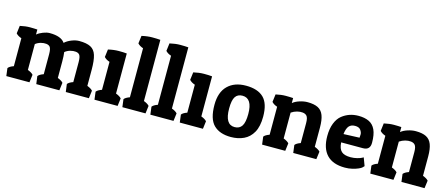

<svg xmlns="http://www.w3.org/2000/svg" viewBox="-47 -1281 4314 1847"><g transform="rotate(15 2110.0 -357.5)"><path d="M25.9 -422.9 35.6 -500Q89.4 -512.2 134.8 -512.2Q156.7 -512.2 175 -511.5Q193.4 -510.7 208 -509.8V-460Q231.9 -480 267.8 -493.9Q303.7 -507.8 333 -507.8Q446.8 -507.8 484.9 -451.2Q509.8 -475.1 550.8 -491.5Q591.8 -507.8 627 -507.8Q700.2 -507.8 740.7 -486.8Q781.2 -465.8 797.1 -414.8Q813 -363.8 813 -272.9V-110.8Q852.5 -95.7 867.7 -77.1L857.9 0H627.9L617.7 -77.1Q631.3 -96.2 672.9 -110.8V-309.1Q672.9 -363.8 658.2 -381.8Q646.5 -396.5 621.1 -399.4Q595.7 -402.3 566.4 -394.3Q537.1 -386.2 513.7 -367.2Q519 -331.1 519 -272.9V-110.8Q558.6 -95.7 573.7 -77.1L564 0H334L323.7 -77.1Q337.4 -96.2 378.9 -110.8V-309.1Q378.9 -363.8 364.3 -381.8Q352.5 -396 327.4 -399.2Q302.2 -402.3 273.2 -394.5Q244.1 -386.7 220.7 -368.2V-110.8Q259.8 -96.2 275.9 -77.1L266.1 0H35.6L25.9 -77.1Q39.6 -96.2 81.1 -110.8V-389.2Q45.4 -400.9 25.9 -422.9Z M903.8 -422.9 913.6 -500Q970.2 -513.2 1018.1 -513.2Q1042 -513.2 1062 -512.5Q1082 -511.7 1098.6 -509.8V-110.8Q1137.7 -96.2 1153.8 -77.1L1144 0H913.6L903.8 -77.1Q917.5 -96.2 959 -110.8V-389.2Q923.3 -400.9 903.8 -422.9Z M1181.6 -632.8 1191.4 -710Q1248 -723.1 1295.9 -723.1Q1343.8 -723.1 1376.5 -720.2V-110.8Q1415.5 -96.2 1431.6 -77.1L1421.9 0H1191.4L1181.6 -77.1Q1195.3 -96.2 1236.8 -110.8V-599.1Q1201.2 -610.8 1181.6 -632.8Z M1460.4 -632.8 1470.2 -710Q1526.9 -723.1 1574.7 -723.1Q1622.6 -723.1 1655.3 -720.2V-110.8Q1694.3 -96.2 1710.4 -77.1L1700.7 0H1470.2L1460.4 -77.1Q1474.1 -96.2 1515.6 -110.8V-599.1Q1480 -610.8 1460.4 -632.8Z M1753.4 -422.9 1763.2 -500Q1819.8 -513.2 1867.7 -513.2Q1891.6 -513.2 1911.6 -512.5Q1931.6 -511.7 1948.2 -509.8V-110.8Q1987.3 -96.2 2003.4 -77.1L1993.7 0H1763.2L1753.4 -77.1Q1767.1 -96.2 1808.6 -110.8V-389.2Q1772.9 -400.9 1753.4 -422.9Z M2523.4 -262.2Q2523.4 -164.6 2490.2 -105.2Q2457 -45.9 2400.1 -19.3Q2343.3 7.3 2272 7.3Q2160.6 7.3 2100.8 -52Q2041 -111.3 2041 -251.5Q2041 -377.4 2107.2 -442.6Q2173.3 -507.8 2288.1 -507.8Q2405.3 -507.8 2464.4 -450.2Q2523.4 -392.6 2523.4 -262.2ZM2186.5 -253.9Q2186.5 -94.2 2282.7 -94.2Q2331.5 -94.2 2355 -130.6Q2378.4 -167 2378.4 -250Q2378.4 -405.8 2280.3 -405.8Q2232.4 -405.8 2209.5 -371.3Q2186.5 -336.9 2186.5 -253.9Z M2573.2 -422.9 2583 -500Q2636.7 -512.2 2682.1 -512.2Q2704.1 -512.2 2722.4 -511.5Q2740.7 -510.7 2755.4 -509.8V-460Q2780.3 -481 2821.8 -494.4Q2863.3 -507.8 2901.4 -507.8Q2966.8 -507.8 3005.4 -488Q3043.9 -468.3 3061 -423.3Q3078.1 -378.4 3078.1 -303.2V-110.8Q3117.2 -96.2 3133.3 -77.1L3123 0H2893.1L2883.3 -77.1Q2897 -96.2 2938.5 -110.8V-309.1Q2938.5 -363.3 2920.9 -381.3Q2907.2 -396 2881.3 -399.2Q2855.5 -402.3 2825.2 -394.5Q2794.9 -386.7 2768.1 -368.2V-110.8Q2807.1 -96.2 2823.2 -77.1L2813.5 0H2583L2573.2 -77.1Q2586.9 -96.2 2628.4 -110.8V-389.2Q2592.8 -400.9 2573.2 -422.9Z M3408.2 7.8Q3288.1 7.8 3227.5 -56.2Q3167 -120.1 3167 -242.2Q3167 -315.9 3188 -369.4Q3209 -422.9 3245.1 -452.1Q3314.9 -507.8 3408.2 -507.8Q3470.2 -507.8 3512.9 -487.5Q3555.7 -467.3 3577.9 -419.7Q3600.1 -372.1 3600.1 -290Q3600.1 -217.8 3528.8 -217.8H3312Q3315.9 -154.8 3344.5 -128.9Q3373 -103 3435.1 -103Q3468.8 -103 3499.8 -111.1Q3530.8 -119.1 3544.9 -127L3559.1 -134.8L3588.9 -55.2Q3583.5 -48.8 3571.8 -37.6Q3564 -30.3 3540 -19.5Q3516.1 -8.8 3481.7 -0.5Q3447.3 7.8 3408.2 7.8ZM3313 -300.8 3471.2 -307.1Q3473.1 -319.3 3473.1 -340.8Q3473.1 -360.8 3457 -383.3Q3440.9 -405.8 3401.4 -405.8Q3361.8 -405.8 3340.8 -381.8Q3319.8 -357.9 3313 -300.8Z M3650.9 -422.9 3660.6 -500Q3714.4 -512.2 3759.8 -512.2Q3781.7 -512.2 3800 -511.5Q3818.4 -510.7 3833 -509.8V-460Q3857.9 -481 3899.4 -494.4Q3940.9 -507.8 3979 -507.8Q4044.4 -507.8 4083 -488Q4121.6 -468.3 4138.7 -423.3Q4155.8 -378.4 4155.8 -303.2V-110.8Q4194.8 -96.2 4210.9 -77.1L4200.7 0H3970.7L3960.9 -77.1Q3974.6 -96.2 4016.1 -110.8V-309.1Q4016.1 -363.3 3998.5 -381.3Q3984.9 -396 3959 -399.2Q3933.1 -402.3 3902.8 -394.5Q3872.6 -386.7 3845.7 -368.2V-110.8Q3884.8 -96.2 3900.9 -77.1L3891.1 0H3660.6L3650.9 -77.1Q3664.6 -96.2 3706.1 -110.8V-389.2Q3670.4 -400.9 3650.9 -422.9Z"/></g></svg>

Font: Odor Mean Chey
Style: Regular
Weight: 400
Designer: Danh Hong
Version: Version 8.002; ttfautohint (v1.8.3)